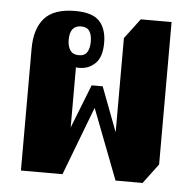

<svg xmlns="http://www.w3.org/2000/svg" viewBox="-45 -606 661 658"><g transform="rotate(5 285.0 -277.5)"><path d="M376 6 283 -236 193 0H50V-419Q50 -488 82.5 -524.5Q115 -561 188 -561Q248 -561 272 -534.5Q296 -508 296 -461Q296 -412 273.5 -390Q251 -368 219 -368Q217 -368 213.5 -368Q210 -368 207 -369V-162L266 -312H304L362 -159V-483L414 -552H520V-62L469 6ZM213 -411Q233 -411 241.5 -424.5Q250 -438 250 -461Q250 -484 241.5 -497Q233 -510 213 -510Q174 -510 174 -461Q174 -438 183.5 -424.5Q193 -411 213 -411Z"/></g></svg>

Font: Noto Serif Thai ExtraCondensed Black
Style: Regular
Weight: 900
Width: 2
Designer: Monotype Design Team
Foundry: Monotype Imaging Inc.
Version: Version 2.002; ttfautohint (v1.8.4.7-5d5b)